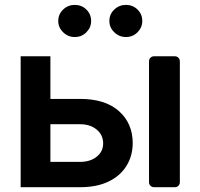

<svg xmlns="http://www.w3.org/2000/svg" viewBox="-20 -780 835 800"><path d="M66.1 -545.5H190V-105.5H313.9Q355.8 -105.5 382.8 -127Q409.8 -148.4 409.8 -182.2Q409.8 -217.7 382.8 -240.1Q355.8 -262.4 313.9 -262.4H153.1V-367.9H313.9Q418.3 -367.9 475.5 -317.1Q532.7 -266.3 533 -183.9Q532.7 -130.3 506.9 -88.8Q481.2 -47.2 432.4 -23.6Q383.5 0 313.9 0H66.1ZM600.9 -20.6V-524.5Q600.9 -533.4 606.9 -539.4Q612.9 -545.5 621.8 -545.5H708.8Q717.3 -545.5 723.4 -539.4Q729.4 -533.4 729.4 -524.5V-20.6Q729.4 -12.1 723.4 -6Q717.3 0 708.8 0H621.8Q612.9 0 606.9 -6Q600.9 -12.1 600.9 -20.6ZM222.7 -692.5Q222.7 -720.9 243.1 -740.2Q263.5 -759.6 291.5 -759.6Q320.3 -759.6 340 -740.2Q359.7 -720.9 359.7 -692.5Q359.7 -665.5 340 -645.6Q320.3 -625.7 291.5 -625.7Q263.5 -625.7 243.1 -645.6Q222.7 -665.5 222.7 -692.5ZM435.7 -692.5Q435.7 -720.9 456.1 -740.2Q476.6 -759.6 504.6 -759.6Q533.4 -759.6 553.1 -740.2Q572.8 -720.9 572.8 -692.5Q572.8 -665.5 553.1 -645.6Q533.4 -625.7 504.6 -625.7Q476.6 -625.7 456.1 -645.6Q435.7 -665.5 435.7 -692.5Z"/></svg>

Font: DeltaSans SemiBold
Style: Regular
Weight: 600
Designer: Rasmus Andersson
Foundry: rsms
Version: Version 3.012